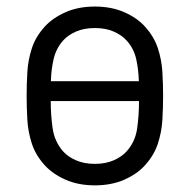

<svg xmlns="http://www.w3.org/2000/svg" viewBox="-20 -556 577 584"><path d="M268.6 -536.1Q318.8 -536.1 358.2 -518.8Q397.5 -501.5 421.4 -474.6Q448.7 -444.3 460.2 -409.2Q471.7 -374 473.9 -337.2Q476.1 -300.3 476.1 -264.2Q476.1 -228.5 473.9 -191.4Q471.7 -154.3 460.2 -119.1Q448.7 -84 421.4 -53.7Q397.5 -26.9 358.2 -9.5Q318.8 7.8 268.6 7.8Q218.3 7.8 179.2 -9.5Q140.1 -26.9 115.7 -53.7Q88.4 -84 76.9 -119.1Q65.4 -154.3 63.2 -191.4Q61 -228.5 61 -264.2Q61 -300.3 63.2 -337.2Q65.4 -374 76.9 -409.2Q88.4 -444.3 115.7 -474.6Q140.1 -501.5 179.2 -518.8Q218.3 -536.1 268.6 -536.1ZM268.6 -470.7Q235.8 -470.7 211.2 -460Q186.5 -449.2 171.4 -432.1Q150.4 -408.2 143.1 -376.2Q135.7 -344.2 134.8 -309.1H402.3Q401.4 -344.2 394.3 -376.2Q387.2 -408.2 365.7 -432.1Q350.6 -449.2 325.9 -460Q301.3 -470.7 268.6 -470.7ZM134.3 -248.5Q134.3 -205.6 140.1 -165.5Q146 -125.5 171.4 -96.2Q186.5 -79.1 211.2 -68.4Q235.8 -57.6 268.6 -57.6Q301.3 -57.6 325.9 -68.4Q350.6 -79.1 365.7 -96.2Q391.6 -125.5 397.2 -165.5Q402.8 -205.6 402.8 -248.5Z"/></svg>

Font: Gidole
Style: Regular
Weight: 400
Version: Version 2.100; ttfautohint (v1.8.4.7-5d5b)